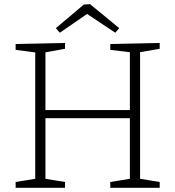

<svg xmlns="http://www.w3.org/2000/svg" viewBox="-20 -901 840 921"><path d="M55 0V-28L159 -45L149 -33V-662L160 -648L55 -662V-690L292 -695V-667L187 -648L198 -662V-362L187 -373H614L603 -362V-662L614 -649L509 -662V-690L746 -695V-667L642 -649L652 -662V-33L642 -45L746 -28V0H509V-28L613 -45L603 -33V-344L614 -334H187L198 -344V-33L188 -45L292 -28V0ZM267 -744 248 -766 382 -879 412 -881 552 -766 533 -744 383 -844H412Z"/></svg>

Font: Bitter Thin Light
Style: Regular
Weight: 300
Version: Version 2.002